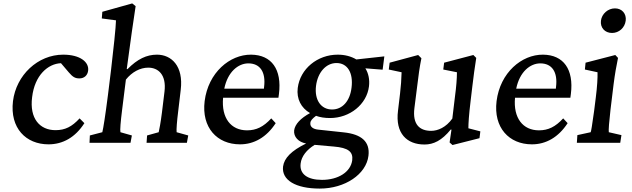

<svg xmlns="http://www.w3.org/2000/svg" viewBox="-20 -836 3697 1124"><path d="M264 9C348 9 421 -32 474 -115L446 -143C401 -94 361 -74 305 -74C213 -74 152 -142 168 -267C183 -396 261 -463 337 -466L383 -412C406 -385 420 -377 445 -377C473 -377 493 -395 496 -423C502 -472 450 -516 350 -516C201 -516 75 -396 56 -244C37 -86 132 9 264 9Z M504 0H744L752 -43L685 -62C682 -74 686 -123 695 -194L717 -370C752 -414 800 -440 848 -440C906 -440 955 -399 943 -300L928 -177C920 -114 913 -80 909 -62L841 -43L838 0H1074L1082 -43L1014 -62C1012 -77 1016 -128 1023 -183L1038 -310C1055 -449 984 -516 899 -516C839 -516 785 -491 726 -431L722 -432C747 -618 759 -702 774 -800L754 -816L579 -767L576 -728L659 -717C659 -685 643 -533 630 -426L612 -280C596 -155 585 -86 579 -62L506 -43Z M1385 9C1467 9 1540 -32 1594 -115L1568 -143C1522 -93 1480 -73 1426 -73C1332 -73 1275 -145 1286 -264H1610L1613 -286C1631 -430 1570 -515 1450 -516C1325 -517 1199 -411 1178 -244C1159 -89 1251 9 1385 9ZM1293 -317C1313 -416 1375 -465 1434 -465C1502 -465 1537 -415 1526 -327L1525 -317Z M1852 268C2000 268 2124 184 2137 76C2147 -6 2097 -50 1993 -61L1844 -77C1811 -80 1794 -95 1797 -117C1798 -130 1809 -142 1830 -158C1854 -149 1882 -145 1912 -145C2028 -145 2127 -225 2140 -330C2145 -370 2137 -407 2119 -436L2220 -428L2230 -506L2066 -488C2036 -506 1999 -516 1957 -516C1838 -516 1737 -433 1723 -321C1715 -257 1743 -204 1795 -174C1740 -144 1707 -109 1702 -73C1698 -35 1727 -4 1772 4C1685 47 1644 89 1637 139C1628 218 1710 268 1852 268ZM1740 121C1745 79 1775 41 1822 12L1935 22C2018 29 2048 52 2042 102C2033 171 1960 217 1865 217C1779 217 1732 182 1740 121ZM1830 -333C1840 -413 1889 -467 1950 -467C2014 -467 2049 -410 2038 -323C2029 -245 1985 -195 1924 -195C1859 -195 1820 -251 1830 -333Z M2722 -85C2722 -113 2725 -163 2735 -245L2745 -329C2753 -395 2758 -434 2768 -497L2751 -514L2580 -469L2575 -429L2655 -413C2655 -377 2651 -326 2644 -275L2628 -142C2591 -90 2543 -70 2504 -70C2437 -70 2394 -107 2406 -203L2422 -329C2429 -390 2437 -447 2447 -495L2428 -514L2261 -469L2256 -429L2331 -413C2330 -371 2327 -331 2322 -289L2310 -188C2293 -55 2362 10 2465 10C2518 10 2566 -13 2619 -78L2623 -77L2612 -2L2629 13L2787 -27L2792 -67Z M3094 9C3176 9 3249 -32 3303 -115L3277 -143C3231 -93 3189 -73 3135 -73C3041 -73 2984 -145 2995 -264H3319L3322 -286C3340 -430 3279 -515 3159 -516C3034 -517 2908 -411 2887 -244C2868 -89 2960 9 3094 9ZM3002 -317C3022 -416 3084 -465 3143 -465C3211 -465 3246 -415 3235 -327L3234 -317Z M3357 0H3611L3618 -45L3544 -62C3542 -74 3546 -125 3554 -194L3572 -342C3580 -405 3588 -448 3598 -497L3582 -514L3408 -469L3404 -429L3478 -413C3479 -382 3476 -328 3468 -266L3458 -186C3446 -99 3441 -70 3438 -62L3360 -45ZM3498 -715C3493 -674 3521 -643 3563 -643C3604 -643 3638 -674 3643 -715C3648 -755 3622 -787 3580 -787C3539 -787 3503 -755 3498 -715Z"/></svg>

Font: TPK Tissa Web Medium
Style: Italic
Weight: 500
Italic angle: -7°
Designer: Jacques Le Bailly, Suppakit Chalermlarp | Katatrad Co.,Ltd.
Foundry: Jacques Le Bailly, Cadson Demak Co.,Ltd.
Version: Version 5.000;Glyphs 3.1.2 (3151)